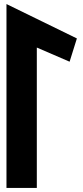

<svg xmlns="http://www.w3.org/2000/svg" viewBox="-20 -929 408 949"><path d="M162 0V-694L324 -624L360 -739L12 -909V0Z"/></svg>

Font: Ny Stormning
Style: Sv
Weight: 900
Designer: Robert Jablonski, Mew Too
Foundry: Cannot Into Space Fonts
Version: Version 0.90